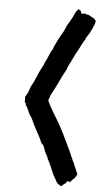

<svg xmlns="http://www.w3.org/2000/svg" viewBox="-61 -783 525 1000"><g transform="rotate(5 201.5 -283.5)"><path d="M71.3 -252V-241.2C72.3 -238.3 75.2 -241.2 78.1 -225.6C88.9 -210.9 93.8 -194.3 101.6 -177.7C106.4 -169.9 113.3 -163.1 116.2 -156.2C123 -141.6 127.9 -128.9 134.8 -116.2C149.4 -88.9 165 -63.5 175.8 -35.2C179.7 -32.2 185.5 -25.4 188.5 -21.5C195.3 -6.8 195.3 4.9 210.9 30.3C213.9 35.2 215.8 41 216.8 45.9C227.5 61.5 243.2 103.5 252 123C258.8 134.8 268.6 151.4 276.4 166C285.2 168.9 287.1 179.7 301.8 178.7C308.6 173.8 309.6 165 320.3 164.1C323.2 161.1 325.2 151.4 328.1 151.4C329.1 152.3 334 153.3 343.8 153.3C350.6 146.5 355.5 137.7 364.3 132.8C368.2 126 373 119.1 377 112.3C370.1 89.8 359.4 74.2 352.5 51.8C347.7 44.9 343.8 37.1 341.8 29.3C338.9 24.4 336.9 21.5 332 6.8C309.6 -39.1 290 -84 264.6 -130.9C241.2 -173.8 211.9 -213.9 192.4 -259.8C195.3 -268.6 199.2 -276.4 202.1 -287.1C220.7 -321.3 237.3 -354.5 252.9 -388.7C259.8 -403.3 267.6 -415 274.4 -429.7C277.3 -436.5 278.3 -443.4 282.2 -450.2C293.9 -470.7 302.7 -492.2 313.5 -513.7C317.4 -521.5 322.3 -529.3 326.2 -536.1C336.9 -554.7 343.8 -573.2 356.4 -591.8C360.4 -606.4 370.1 -614.3 376 -626C381.8 -637.7 404.3 -676.8 402.3 -694.3C398.4 -699.2 393.6 -704.1 388.7 -708C377.9 -709 368.2 -724.6 352.5 -721.7C348.6 -728.5 342.8 -726.6 328.1 -723.6C323.2 -727.5 322.3 -733.4 319.3 -740.2C315.4 -743.2 311.5 -745.1 308.6 -746.1C303.7 -742.2 301.8 -737.3 296.9 -734.4C289.1 -714.8 279.3 -696.3 268.6 -677.7C264.6 -670.9 258.8 -664.1 255.9 -657.2C249 -642.6 244.1 -627.9 236.3 -615.2C222.7 -593.8 199.2 -547.9 191.4 -524.4C180.7 -509.8 175.8 -493.2 168.9 -477.5C166 -470.7 164.1 -466.8 161.1 -461.9C156.2 -454.1 155.3 -445.3 151.4 -438.5C133.8 -408.2 121.1 -376 107.4 -343.8C102.5 -336.9 97.7 -329.1 94.7 -321.3C90.8 -309.6 85.9 -288.1 70.3 -268.6C71.3 -261.7 71.3 -258.8 71.3 -252Z"/></g></svg>

Font: Caesar Dressing Cyrillic
Style: Regular
Weight: 400
Designer: Dathan Boardman
Foundry: Open Window
Version: Version 1.00;July 2, 2020;FontCreator 13.0.0.2642 64-bit